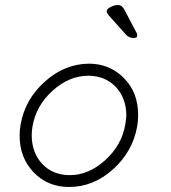

<svg xmlns="http://www.w3.org/2000/svg" viewBox="-20 -743 680 763"><path d="M529 -286Q529 -261 525 -240L502 -245L525 -240Q507 -140 429 -70Q351 0 255 0H254Q169 0 113 -59Q58 -117 58 -204Q58 -228 62 -249Q80 -349 158.5 -419Q237 -489 333 -490Q418 -490 475 -430Q529 -374 529 -286ZM478 -249Q482 -273 482 -286Q481 -354 440 -397.5Q399 -441 333 -442H331Q255 -442 189 -382.5Q123 -323 109 -240Q106 -222 106 -204Q107 -135 148 -91.5Q189 -48 255 -47Q331 -46 397.5 -106Q464 -166 478 -249ZM511 -592Q493 -592 481 -605L412 -682Q403 -693 404 -700Q405 -708 420 -715.5Q435 -723 449 -723Q465 -723 474 -705L523 -612Q526 -607 525 -601Q525 -592 511 -592Z"/></svg>

Font: Quicksand
Style: Italic
Weight: 400
Italic angle: -12°
Designer: Andrew Paglinawan
Foundry: Andrew Paglinawan
Version: 1.002